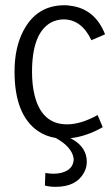

<svg xmlns="http://www.w3.org/2000/svg" viewBox="-20 -517 422 729"><path d="M191.4 192.4Q269.5 192.4 298.8 138.7Q309.6 119.1 309.6 97.7Q309.6 43 254.9 11.7Q251 9.8 247.1 7.8Q308.6 1 370.1 -34.2L350.6 -80.1Q287.1 -44.9 234.4 -44.9Q138.7 -44.9 111.3 -155.3Q101.6 -194.3 101.6 -244.1Q101.6 -391.6 173.8 -431.6Q196.3 -443.4 222.7 -443.4Q290 -442.4 327.1 -364.3L378.9 -386.7Q340.8 -483.4 248 -495.1Q236.3 -497.1 224.6 -497.1Q119.1 -497.1 68.4 -399.4Q35.2 -335.9 35.2 -245.1Q35.2 -81.1 124 -19.5Q154.3 1 191.4 6.8Q253.9 41 259.8 85.9Q259.8 126 214.8 138.7Q200.2 142.6 183.6 142.6Q168 142.6 152.3 139.6L150.4 187.5Q168.9 192.4 191.4 192.4Z"/></svg>

Font: Yaldevi Colombo
Style: Regular
Weight: 400
Designer: Sol Matas, Denzil Rajitha, Kosala Senevirathne and Pathum Egodawatta
Foundry: Mooniak
Version: Version 1.020 ; ttfautohint (v1.6)